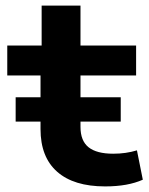

<svg xmlns="http://www.w3.org/2000/svg" viewBox="-20 -657 532 687"><path d="M356 10Q244 10 184.5 -42.5Q125 -95 125 -195V-387H6V-494H129V-637H268V-494H467V-387H268V-203Q268 -153 297 -130Q326 -107 385 -107Q408 -107 429 -110Q450 -113 470 -119L491 -14Q464 -2 430.5 4Q397 10 356 10ZM36 -222V-309H412V-222Z"/></svg>

Font: Nunito Sans 10pt Expanded
Style: Bold
Weight: 700
Width: 7
Designer: Vernon Adams
Foundry: Vernon Adams
Version: Version 3.101;gftools[0.9.27]